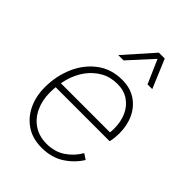

<svg xmlns="http://www.w3.org/2000/svg" viewBox="-214 -834 946 946"><g transform="rotate(45 259.0 -361.0)"><path d="M250 9Q186 9 141.5 -21Q97 -51 73.5 -101Q50 -151 50 -212Q50 -292 79.5 -359.5Q109 -427 164 -468Q219 -509 295 -509Q350 -509 389.5 -483Q429 -457 450 -412.5Q471 -368 471 -312Q471 -298 469.5 -282.5Q468 -267 464 -251H69L70 -283H447L433 -272Q435 -284 435.5 -293Q436 -302 436 -311Q436 -358 419.5 -395.5Q403 -433 370.5 -455.5Q338 -478 292 -478Q243 -478 205 -456.5Q167 -435 140 -398.5Q113 -362 99.5 -314Q86 -266 86 -212Q86 -158 106.5 -114.5Q127 -71 164.5 -46.5Q202 -22 254 -22Q309 -22 350.5 -49.5Q392 -77 417 -121L446 -102Q416 -54 367 -22.5Q318 9 250 9ZM194 -581 327 -731H368L431 -581H398L344 -705L231 -581Z"/></g></svg>

Font: Kantumruy Pro ExtraLight
Style: Italic
Weight: 250
Italic angle: -13°
Version: Version 1.002